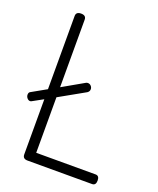

<svg xmlns="http://www.w3.org/2000/svg" viewBox="-137 -814 736 897"><g transform="rotate(20 231.5 -365.5)"><path d="M430 0H109Q85 0 85 -22V-296L34 -268Q30 -265 25 -265Q17 -265 10.5 -272.5Q4 -280 4 -290Q4 -302 14 -306L85 -346V-710Q85 -731 110 -731Q135 -731 135 -710V-374L242 -435Q245 -437 251 -437Q260 -437 266.5 -430Q273 -423 273 -414Q273 -403 263 -396L135 -324V-48H430Q449 -48 449 -24Q449 0 430 0Z"/></g></svg>

Font: Dosis
Style: Light
Weight: 300
Designer: Edgar Tolentino, Pablo Impallari, Igino Marini
Foundry: Edgar Tolentino, Pablo Impallari, Igino Marini
Version: Version 1.007